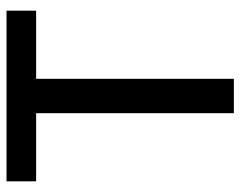

<svg xmlns="http://www.w3.org/2000/svg" viewBox="-96 -658 754 603"><g transform="rotate(-90 281.5 -357.0)"><path d="M335 0H227V-621H13V-714H549V-621H335Z"/></g></svg>

Font: Noto Sans Kannada Medium
Style: Regular
Weight: 500
Designer: Jelle Bosma - Monotype Design Team
Foundry: Monotype Imaging Inc.
Version: Version 2.005; ttfautohint (v1.8.4.7-5d5b)